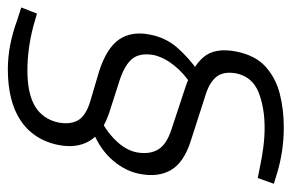

<svg xmlns="http://www.w3.org/2000/svg" viewBox="-150 -600 760 501"><g transform="rotate(90 230.5 -350.0)"><path d="M329 -214 302 -237Q332 -254 352.5 -277.5Q373 -301 378 -326Q384 -359 371 -381.5Q358 -404 318 -417L212 -452Q156 -470 130 -500Q104 -530 115 -586Q125 -636 154.5 -662.5Q184 -689 225 -699.5Q266 -710 312 -710Q345 -710 374.5 -705.5Q404 -701 431 -693L460 -684L445 -642L415 -648Q392 -653 365.5 -656.5Q339 -660 314 -660Q261 -660 221 -644Q181 -628 172 -586Q166 -552 181.5 -533.5Q197 -515 231 -505L346 -468Q404 -450 424 -416Q444 -382 434 -333Q427 -297 400 -265Q373 -233 329 -214ZM161 10Q130 10 98.5 4Q67 -2 34 -14L0 -25L16 -66L47 -57Q77 -49 106.5 -45Q136 -41 164 -41Q225 -41 258 -61Q291 -81 300 -121Q306 -151 295 -172Q284 -193 245 -205L167 -228Q105 -248 83 -281Q61 -314 71 -362Q79 -402 104 -431Q129 -460 165 -486L202 -469Q171 -449 150.5 -423Q130 -397 124 -370Q118 -334 134 -314.5Q150 -295 189 -282L273 -255Q328 -237 348 -203.5Q368 -170 359 -123Q351 -81 326 -51Q301 -21 259.5 -5.5Q218 10 161 10Z"/></g></svg>

Font: REM ExtraLight
Style: Italic
Weight: 250
Italic angle: -11°
Designer: Octavio Pardo
Foundry: Ashler Design
Version: Version 1.005;gftools[0.9.28]